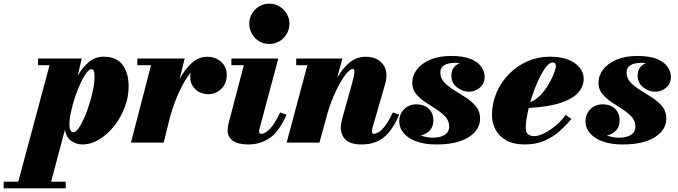

<svg xmlns="http://www.w3.org/2000/svg" viewBox="-160 -780 3709 1050"><path d="M-140 213.5H-60L111 -423.5H48V-460H287L265 -366Q290 -410 325 -440Q360 -470 406.5 -470Q477.5 -470 510.5 -425.2Q543.5 -380.5 543.5 -307.5Q543.5 -250 522.2 -193.8Q501 -137.5 464.8 -91.5Q428.5 -45.5 383.2 -17.8Q338 10 290 10Q261 10 232.8 -7Q204.5 -24 195 -70L119.5 213.5H199.5V250H-140ZM219.5 -96Q219.5 -79.5 225.2 -68Q231 -56.5 242 -56.5Q254 -56.5 269.2 -77.8Q284.5 -99 299.8 -133.5Q315 -168 328 -209Q341 -250 349 -290Q357 -330 357 -361.5Q357 -378.5 353.8 -390Q350.5 -401.5 339.5 -401.5Q327.5 -401.5 311.8 -380.2Q296 -359 280 -324.2Q264 -289.5 250.2 -248.5Q236.5 -207.5 228 -167.2Q219.5 -127 219.5 -96Z M666 -423.5H591V-460H850L822 -347.5Q850.5 -400.5 888.2 -435Q926 -469.5 972.5 -469.5Q1018 -469.5 1049 -442.2Q1080 -415 1080 -368.5Q1080 -324.5 1051 -294.8Q1022 -265 978.5 -265Q937.5 -265 909 -291.2Q880.5 -317.5 880.5 -358.5Q880.5 -371 883 -382.5Q858.5 -353 837.2 -313Q816 -273 799.5 -230Q783 -187 772 -148.5L735 0H556Z M1203 -650Q1203 -679 1217.2 -704Q1231.5 -729 1256.2 -744.5Q1281 -760 1312.5 -760Q1344 -760 1369 -744.5Q1394 -729 1408.5 -704Q1423 -679 1423 -650Q1423 -621 1408.5 -595.8Q1394 -570.5 1369 -555Q1344 -539.5 1312.5 -539.5Q1281 -539.5 1256.2 -555Q1231.5 -570.5 1217.2 -595.8Q1203 -621 1203 -650ZM1407.5 -153Q1366 -59.5 1314.5 -24.8Q1263 10 1198 10Q1140.5 10 1112.8 -10.8Q1085 -31.5 1085 -63.5Q1085 -82.5 1087.8 -94.5Q1090.5 -106.5 1092.5 -115L1173.5 -423.5H1105.5V-460H1362L1261 -82.5Q1260 -78.5 1258.5 -72.8Q1257 -67 1257 -61.5Q1257 -48 1269.5 -48Q1288.5 -48 1315 -74.2Q1341.5 -100.5 1372 -165Z M1521 -423.5H1460V-460H1712.5L1684 -355Q1713 -405.5 1751.2 -437.5Q1789.5 -469.5 1838.5 -469.5Q1903.5 -469.5 1934.5 -428.2Q1965.5 -387 1946 -319.5L1877.5 -83Q1876.5 -79 1875.2 -73Q1874 -67 1874 -63Q1874 -48 1884 -48Q1904.5 -48 1931.2 -74.2Q1958 -100.5 1988 -165L2023.5 -153Q1996 -90 1965.2 -54.5Q1934.5 -19 1898.5 -4.5Q1862.5 10 1818 10Q1756.5 10 1730 -16.2Q1703.5 -42.5 1703.5 -82Q1703.5 -93.5 1706.5 -109Q1709.5 -124.5 1713 -137L1761 -308Q1777.5 -366.5 1778 -385Q1778.5 -403.5 1770 -403.5Q1754.5 -403.5 1729.5 -371.5Q1704.5 -339.5 1677.8 -283.8Q1651 -228 1630 -157.5L1587 0H1407.5Z M2465.5 -132Q2465.5 -69 2402.2 -29.5Q2339 10 2229 10Q2132.5 10 2078 -25.8Q2023.5 -61.5 2023.5 -117.5Q2023.5 -155.5 2049.8 -182.5Q2076 -209.5 2118.5 -209.5Q2158 -209.5 2184 -186Q2210 -162.5 2210 -121.5Q2210 -86.5 2190 -65.8Q2170 -45 2140.5 -39.5Q2171.5 -27 2208.5 -27Q2246.5 -27 2271.5 -42.2Q2296.5 -57.5 2296.5 -88Q2296.5 -118.5 2276 -141Q2255.5 -163.5 2225.5 -182.8Q2195.5 -202 2165.5 -222Q2135.5 -242 2115 -267Q2094.5 -292 2094.5 -327Q2094.5 -366.5 2120 -400Q2145.5 -433.5 2193.2 -453.8Q2241 -474 2307.5 -474Q2376.5 -474 2416.5 -456.5Q2456.5 -439 2473.5 -412.8Q2490.5 -386.5 2490.5 -360.5Q2490.5 -322.5 2464.2 -300.5Q2438 -278.5 2405.5 -278.5Q2368.5 -278.5 2338.5 -302.8Q2308.5 -327 2308.5 -366.5Q2308.5 -415 2354 -435Q2343.5 -436.5 2332.5 -436.5Q2248 -436.5 2248 -383.5Q2248 -352 2270 -329Q2292 -306 2324.5 -286.2Q2357 -266.5 2389.2 -245.5Q2421.5 -224.5 2443.5 -197.5Q2465.5 -170.5 2465.5 -132Z M2715 -81.5Q2715 -56 2728 -45.8Q2741 -35.5 2761 -35.5Q2785 -35.5 2817.2 -51.8Q2849.5 -68 2880.8 -94.5Q2912 -121 2933 -151.5L2965 -129.5Q2938 -97 2902.5 -64.8Q2867 -32.5 2819.8 -11.2Q2772.5 10 2709 10Q2648.5 10 2609 -12.2Q2569.5 -34.5 2550 -71Q2530.5 -107.5 2530.5 -150Q2530.5 -215.5 2555.5 -273.5Q2580.5 -331.5 2624.2 -375.8Q2668 -420 2725 -445Q2782 -470 2846 -470Q2934 -470 2983 -434.8Q3032 -399.5 3032 -349Q3032 -307.5 3002.2 -273.8Q2972.5 -240 2906.5 -217.8Q2840.5 -195.5 2731.5 -189.5Q2724 -158.5 2719.5 -130.5Q2715 -102.5 2715 -81.5ZM2862 -438Q2842.5 -438 2820 -405.8Q2797.5 -373.5 2776.2 -323.8Q2755 -274 2740 -221.5Q2770 -232.5 2795.8 -259.8Q2821.5 -287 2840.2 -319.2Q2859 -351.5 2869.5 -378.8Q2880 -406 2880 -417.5Q2880 -426.5 2876.8 -432.2Q2873.5 -438 2862 -438Z M3484 -132Q3484 -69 3420.8 -29.5Q3357.5 10 3247.5 10Q3151 10 3096.5 -25.8Q3042 -61.5 3042 -117.5Q3042 -155.5 3068.2 -182.5Q3094.5 -209.5 3137 -209.5Q3176.5 -209.5 3202.5 -186Q3228.5 -162.5 3228.5 -121.5Q3228.5 -86.5 3208.5 -65.8Q3188.5 -45 3159 -39.5Q3190 -27 3227 -27Q3265 -27 3290 -42.2Q3315 -57.5 3315 -88Q3315 -118.5 3294.5 -141Q3274 -163.5 3244 -182.8Q3214 -202 3184 -222Q3154 -242 3133.5 -267Q3113 -292 3113 -327Q3113 -366.5 3138.5 -400Q3164 -433.5 3211.8 -453.8Q3259.5 -474 3326 -474Q3395 -474 3435 -456.5Q3475 -439 3492 -412.8Q3509 -386.5 3509 -360.5Q3509 -322.5 3482.8 -300.5Q3456.5 -278.5 3424 -278.5Q3387 -278.5 3357 -302.8Q3327 -327 3327 -366.5Q3327 -415 3372.5 -435Q3362 -436.5 3351 -436.5Q3266.5 -436.5 3266.5 -383.5Q3266.5 -352 3288.5 -329Q3310.5 -306 3343 -286.2Q3375.5 -266.5 3407.8 -245.5Q3440 -224.5 3462 -197.5Q3484 -170.5 3484 -132Z"/></svg>

Font: Bodoni* 06pt Fatface
Style: Italic
Weight: 900
Italic angle: -13°
Version: Version 2.3